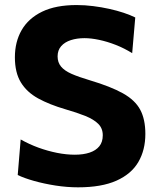

<svg xmlns="http://www.w3.org/2000/svg" viewBox="-20 -748 640 780"><path d="M297 13Q252.5 13 205.8 5.8Q159 -1.5 118.2 -13Q77.5 -24.5 52 -37L64 -181.5Q98.5 -162 136.2 -148.2Q174 -134.5 211.8 -127Q249.5 -119.5 284 -119.5Q318.5 -119.5 344 -128Q369.5 -136.5 383.5 -153.8Q397.5 -171 397.5 -198.5Q397.5 -226.5 379.2 -244.8Q361 -263 327 -276.8Q293 -290.5 246 -304Q181 -323 135 -348.2Q89 -373.5 64.8 -413.2Q40.5 -453 40.5 -515.5Q40.5 -578 68 -625.8Q95.5 -673.5 151 -700.5Q206.5 -727.5 291.5 -727.5Q325 -727.5 358.5 -723.2Q392 -719 423.8 -712Q455.5 -705 482.5 -696Q509.5 -687 529.5 -677L517 -532Q485 -552 450.5 -565.5Q416 -579 383 -586Q350 -593 323 -593Q292.5 -593 267.8 -585Q243 -577 228.5 -560.5Q214 -544 214 -519Q214 -494.5 227.8 -477.8Q241.5 -461 270.2 -448.2Q299 -435.5 344.5 -422Q430 -396.5 479.5 -368.8Q529 -341 549.8 -302Q570.5 -263 570.5 -204Q570.5 -138.5 542 -89.8Q513.5 -41 453 -14Q392.5 13 297 13Z"/></svg>

Font: Commissioner Thin
Style: Bold
Weight: 700
Version: Version 1.001;gftools[0.9.23]